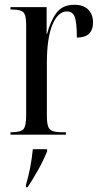

<svg xmlns="http://www.w3.org/2000/svg" viewBox="-20 -566 423 807"><path d="M24 0V-10H25Q66 -10 78 -22.5Q90 -35 90 -81V-456Q90 -487 85.5 -501.5Q81 -516 67.5 -521Q54 -526 27 -526H24V-536H176V-424H178Q192 -478 217.5 -512Q243 -546 292 -546Q331 -546 351 -525.5Q371 -505 371 -472Q371 -408 303 -408Q303 -470 294.5 -494Q286 -518 261 -518Q224 -518 200.5 -462.5Q177 -407 177 -300V-81Q177 -51 182 -35.5Q187 -20 202 -15Q217 -10 246 -10H257V0ZM89 212Q100 174 107 137.5Q114 101 118 61H178V70Q162 110 139 150.5Q116 191 96 221H89Z"/></svg>

Font: Noto Serif Display ExtraCondensed
Style: Regular
Weight: 400
Width: 2
Designer: Monotype Design Team
Foundry: Monotype Imaging Inc.
Version: Version 2.009